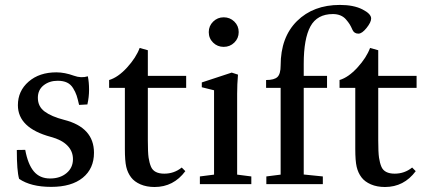

<svg xmlns="http://www.w3.org/2000/svg" viewBox="-20 -748 1742 780"><path d="M188 11.2Q105 11.2 57.6 -21.5Q48.3 -53.7 48.3 -138.7L82.5 -139.2Q93.3 -80.6 117.4 -51.8Q141.6 -22.9 183.6 -22.9Q224.1 -22.9 250.2 -44.7Q276.4 -66.4 276.4 -101.6Q276.4 -133.8 253.4 -157Q230.5 -180.2 186.5 -191.9Q52.7 -228 52.7 -320.8Q52.7 -378.4 96.2 -416.3Q139.6 -454.1 209 -454.1Q242.7 -454.1 280.3 -440.4Q309.6 -429.7 336.9 -438Q341.8 -413.6 341.8 -383.8Q341.8 -353.5 335 -323.7L301.3 -321.8Q295.9 -345.7 291.3 -359.9Q286.6 -374 277.1 -389.6Q267.6 -405.3 252.2 -412.6Q236.8 -419.9 214.4 -419.9Q180.7 -419.9 157.2 -401.4Q133.8 -382.8 133.8 -350.6Q133.8 -315.4 161.4 -294.9Q189 -274.4 240.2 -261.2Q361.8 -230.5 361.8 -127.4Q361.8 -63 316.2 -25.9Q270.5 11.2 188 11.2Z M607.9 11.7Q575.7 11.7 550.8 1Q525.9 -9.8 512.7 -27.3Q498.5 -45.9 492.9 -70.1Q487.3 -94.2 487.3 -143.1V-391.1H423.3V-422.9Q459.5 -433.6 496.1 -473.6Q532.7 -513.7 547.4 -553.2L580.6 -543.9V-439.9H736.3V-391.1H580.6V-177.2Q580.6 -128.4 583.7 -107.2Q586.9 -85.9 593.8 -69.8Q606 -42.5 647.5 -42.5Q687.5 -42.5 718.3 -67.4L732.9 -52.7Q685.1 11.7 607.9 11.7Z M828.1 -617.7Q828.1 -642.6 845.9 -660.2Q863.8 -677.7 888.7 -677.7Q914.1 -677.7 931.9 -660.4Q949.7 -643.1 949.7 -617.7Q949.7 -592.3 931.9 -575Q914.1 -557.6 888.7 -557.6Q863.3 -557.6 845.7 -575Q828.1 -592.3 828.1 -617.7ZM792 0V-31.2L849.6 -38.6V-381.3L799.8 -393.6V-413.1L921.4 -453.1L946.8 -444.8Q943.4 -404.8 943.4 -367.2V-38.6L1001 -31.2V0Z M1062 0V-31.2L1120.1 -38.6V-391.1H1061V-422.9Q1094.2 -422.9 1107.2 -435.3Q1120.1 -447.8 1120.1 -481.9Q1120.1 -596.7 1186.5 -662.4Q1252.9 -728 1360.8 -728Q1416.5 -728 1452.1 -710Q1487.8 -691.9 1487.8 -672.9Q1487.8 -657.7 1469.2 -634.5Q1450.7 -611.3 1436 -611.3Q1418.5 -611.3 1411.6 -627.4Q1406.2 -640.1 1400.6 -649.2Q1395 -658.2 1385.7 -668.9Q1376.5 -679.7 1363 -685.3Q1349.6 -690.9 1332.5 -690.9Q1268.6 -690.9 1241.2 -640.9Q1213.9 -590.8 1213.9 -488.8V-439.9H1308.6V-391.1H1213.9V-39.1L1291.5 -31.2V0Z M1543.9 11.7Q1511.7 11.7 1486.8 1Q1461.9 -9.8 1448.7 -27.3Q1434.6 -45.9 1429 -70.1Q1423.3 -94.2 1423.3 -143.1V-391.1H1359.4V-422.9Q1395.5 -433.6 1432.1 -473.6Q1468.8 -513.7 1483.4 -553.2L1516.6 -543.9V-439.9H1672.4V-391.1H1516.6V-177.2Q1516.6 -128.4 1519.8 -107.2Q1522.9 -85.9 1529.8 -69.8Q1542 -42.5 1583.5 -42.5Q1623.5 -42.5 1654.3 -67.4L1668.9 -52.7Q1621.1 11.7 1543.9 11.7Z"/></svg>

Font: Elstob 10pt Medium
Style: Regular
Weight: 500
Designer: Peter S. Baker
Version: Version 1.015